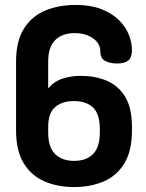

<svg xmlns="http://www.w3.org/2000/svg" viewBox="-20 -751 589 777"><path d="M280 6Q214 6 161 -16.5Q108 -39 76.5 -89.5Q45 -140 45 -223V-502Q45 -585 77 -635.5Q109 -686 163.5 -708.5Q218 -731 287 -731Q346 -731 389 -714.5Q432 -698 460 -671Q488 -644 501 -611.5Q514 -579 514 -548Q514 -518 499 -506Q484 -494 453 -494Q427 -494 406.5 -504Q386 -514 386 -543Q386 -566 371.5 -582.5Q357 -599 334 -608Q311 -617 283 -617Q232 -617 203.5 -589Q175 -561 175 -502V-393Q199 -422 233.5 -433Q268 -444 307 -444Q364 -444 410.5 -425Q457 -406 485.5 -361Q514 -316 514 -237V-223Q514 -140 483 -89.5Q452 -39 399 -16.5Q346 6 280 6ZM280 -100Q329 -100 356.5 -127.5Q384 -155 384 -215V-228Q384 -290 356.5 -316Q329 -342 279 -342Q232 -342 203.5 -318Q175 -294 175 -237V-215Q175 -155 203 -127.5Q231 -100 280 -100Z"/></svg>

Font: Dosis ExtraLight
Style: Bold
Weight: 700
Version: Version 3.001; ttfautohint (v1.8.2)